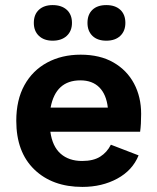

<svg xmlns="http://www.w3.org/2000/svg" viewBox="-20 -725 618 755"><path d="M304 10Q186 10 115 -58.5Q44 -127 44 -250Q44 -332 76 -390Q108 -448 165.5 -479Q223 -510 297 -510Q373 -510 426 -479.5Q479 -449 507 -396.5Q535 -344 535 -277Q535 -257 534 -239Q533 -221 531 -207H178Q186 -149 218.5 -120.5Q251 -92 303 -92Q347 -92 374 -109Q401 -126 416 -156L525 -114Q501 -55 441 -22.5Q381 10 304 10ZM296 -409Q199 -409 179 -302H404Q398 -354 370.5 -381.5Q343 -409 296 -409ZM187 -705Q222 -705 242.5 -686.5Q263 -668 263 -635Q263 -603 242.5 -584Q222 -565 187 -565Q153 -565 133 -584Q113 -603 113 -635Q113 -668 133 -686.5Q153 -705 187 -705ZM398 -705Q433 -705 453 -686.5Q473 -668 473 -635Q473 -603 453 -584Q433 -565 398 -565Q363 -565 343.5 -584Q324 -603 324 -635Q324 -668 343.5 -686.5Q363 -705 398 -705Z"/></svg>

Font: Work Sans SemiBold
Style: Regular
Weight: 600
Designer: Wei Huang
Foundry: Wei Huang
Version: Version 2.010; ttfautohint (v1.8.3)